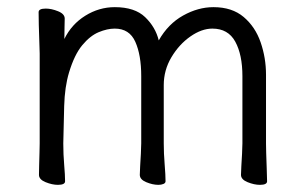

<svg xmlns="http://www.w3.org/2000/svg" viewBox="-20 -506 856 537"><path d="M658 -293Q658 -353 638 -389.5Q618 -426 574 -426Q544 -426 512.5 -404Q481 -382 459.5 -346Q438 -310 438 -268V-105Q438 -77 440.5 -46.5Q443 -16 443 1Q443 6 437 8.5Q431 11 423 11Q407 11 389 3.5Q371 -4 371 -17Q371 -25 372 -41.5Q373 -58 374 -76Q375 -94 375 -105V-293Q375 -352 358.5 -389Q342 -426 301 -426Q280 -426 256 -416Q232 -406 210 -379.5Q188 -353 173 -303Q161 -263 159.5 -209.5Q158 -156 157 -105Q157 -74 159.5 -45Q162 -16 162 1Q162 11 142 11Q126 11 107.5 3.5Q89 -4 89 -17Q89 -25 89.5 -43.5Q90 -62 90.5 -80Q91 -98 91 -105V-356Q91 -366 90 -389Q89 -412 88.5 -436.5Q88 -461 88 -472Q88 -482 108 -482Q124 -482 142.5 -474.5Q161 -467 161 -454Q161 -444 160.5 -430.5Q160 -417 160 -397Q180 -438 218.5 -462Q257 -486 301 -486Q357 -486 386 -458Q415 -430 424 -393Q450 -439 492 -462.5Q534 -486 577 -486Q629 -486 661.5 -458.5Q694 -431 709 -387.5Q724 -344 724 -297V-105Q724 -99 724.5 -78Q725 -57 726 -34Q727 -11 727 1Q727 11 707 11Q691 11 672.5 3.5Q654 -4 654 -17Q654 -25 655 -41.5Q656 -58 657 -76Q658 -94 658 -105Z"/></svg>

Font: Klee One SemiBold
Style: Regular
Weight: 600
Designer: Fontworks Inc.
Foundry: Fontworks Inc.
Version: Version 1.00;January 12, 2022;FontCreator 13.0.0.2683 64-bit